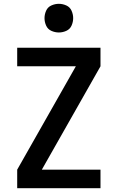

<svg xmlns="http://www.w3.org/2000/svg" viewBox="-20 -985 616 1005"><path d="M70 0H506V-97H199L506 -638V-735H70V-638H377L70 -97ZM288 -815Q308 -815 327 -823.5Q346 -832 354.5 -851Q363 -870 363 -890Q363 -910 354.5 -929Q346 -948 327 -956.5Q308 -965 288 -965Q268 -965 249 -956.5Q230 -948 221.5 -929Q213 -910 213 -890Q213 -870 221.5 -851Q230 -832 249 -823.5Q268 -815 288 -815Z"/></svg>

Font: Iosevka Sparkle Semibold
Style: Regular
Weight: 600
Designer: Belleve Invis
Foundry: Belleve Invis
Version: Version 4.5.0; ttfautohint (v1.8.3)